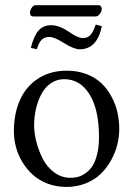

<svg xmlns="http://www.w3.org/2000/svg" viewBox="-20 -718 520 750"><path d="M354 -653.8H109.4Q97.2 -653.8 97.2 -668.5Q97.2 -677.7 104 -687.7Q110.8 -697.8 119.1 -697.8H363.8Q370.6 -697.8 374 -693.4Q377.4 -689 377.4 -683.1Q377.4 -673.8 370.1 -663.8Q362.8 -653.8 354 -653.8ZM304.2 -569.3Q321.3 -569.3 332.5 -580.6Q343.8 -591.8 354 -622.1L377.9 -615.7Q359.4 -525.4 291 -525.4Q268.6 -525.4 227.5 -551.3Q191.9 -573.7 172.9 -573.7Q153.8 -573.7 142.6 -562.5Q131.3 -551.3 124 -525.9L100.6 -530.8Q111.3 -576.2 129.9 -597.9Q148.4 -619.6 179.7 -619.6Q212.4 -619.6 252 -591.8Q284.2 -569.3 304.2 -569.3ZM34.2 -205.1Q34.2 -273.9 57.9 -327.1Q81.5 -380.4 128.9 -411.1Q176.3 -441.9 240.7 -441.9Q283.7 -441.9 318.8 -428.2Q354 -414.6 377.2 -391.8Q400.4 -369.1 416.3 -339.1Q432.1 -309.1 439 -277.8Q445.8 -246.6 445.8 -214.4Q445.8 -183.6 438 -152.3Q430.2 -121.1 413.6 -91.3Q397 -61.5 373.3 -38.6Q349.6 -15.6 314.9 -1.7Q280.3 12.2 239.3 12.2Q200.2 12.2 166.5 -0.5Q132.8 -13.2 108.9 -34.7Q85 -56.2 67.9 -84.2Q50.8 -112.3 42.5 -143.1Q34.2 -173.8 34.2 -205.1ZM230.5 -408.7Q201.7 -408.7 178.7 -392.8Q155.8 -377 141.8 -350.8Q127.9 -324.7 120.6 -293.2Q113.3 -261.7 113.3 -228Q113.3 -197.8 122.1 -163.6Q130.9 -129.4 147.2 -97.4Q163.6 -65.4 192.1 -44.4Q220.7 -23.4 255.9 -23.4Q271 -23.4 284.9 -27.1Q298.8 -30.8 314.2 -41.5Q329.6 -52.2 340.8 -69.1Q352.1 -85.9 359.4 -115.2Q366.7 -144.5 366.7 -182.1Q366.7 -290 329.8 -349.4Q293 -408.7 230.5 -408.7Z"/></svg>

Font: Libertinage
Style: b
Weight: 400
Designer: OSP
Foundry: OSP
Version: Version 1.0; 2008; OFL relea